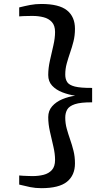

<svg xmlns="http://www.w3.org/2000/svg" viewBox="-20 -826 552 983"><path d="M191.7 137.4Q161.5 137.4 134.7 132Q108 126.5 78.3 119V72.4Q83.8 73.1 98 73.9Q112.3 74.7 127 75.1Q141.6 75.5 147.9 75.5Q177.2 75.5 203.4 68.9Q229.5 62.2 245.7 44.4Q261.9 26.5 261.9 -7.5Q261.9 -38.7 253.2 -76Q244.5 -113.3 235.7 -152.1Q226.9 -190.8 226.9 -226Q226.9 -259 246.9 -281.8Q267 -304.6 298.6 -317.9Q330.1 -331.2 364.9 -336Q330.1 -341.3 298.6 -353.6Q267 -365.9 246.9 -387.4Q226.9 -409 226.9 -442Q226.9 -477.4 235.7 -516.5Q244.5 -555.6 253.2 -593.3Q261.9 -631.1 261.9 -662.1Q261.9 -695.4 245.5 -713.2Q229.2 -731.1 203 -737.7Q176.8 -744.4 147.9 -744.4Q142.5 -744.4 127.8 -744.2Q113.1 -744 98.5 -743.5Q83.8 -742.9 78.3 -742.1V-788Q108 -795.5 134.7 -800.6Q161.5 -805.7 191.7 -805.7Q282.3 -805.7 323 -773Q363.8 -740.3 363.8 -678.7Q363.8 -643.8 356.2 -613.9Q348.6 -584 338.9 -556.3Q329.3 -528.5 321.7 -501Q314.1 -473.5 314.1 -444.1Q314.1 -421 324 -405.7Q334 -390.4 363.4 -382.9Q392.8 -375.5 451.7 -375.9V-302.1Q392.8 -302.5 363.4 -292.6Q334 -282.7 324 -265Q314.1 -247.3 314.1 -224Q314.1 -194.6 321.7 -167.2Q329.3 -139.8 338.9 -112.2Q348.6 -84.6 356.2 -54.5Q363.8 -24.5 363.8 10.6Q363.8 71.3 323 104.4Q282.3 137.4 191.7 137.4Z"/></svg>

Font: Merriweather Light
Style: Regular
Weight: 300
Designer: Eben Sorkin
Foundry: Eben Sorkin
Version: Version 2.100